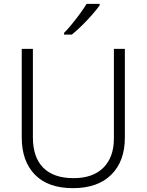

<svg xmlns="http://www.w3.org/2000/svg" viewBox="-20 -968 762 998"><path d="M629 -252Q629 -130 558.5 -60Q488 10 359 10Q230 10 161.5 -60Q93 -130 93 -254V-714H151V-254Q151 -150 205 -96Q259 -42 362 -42Q463 -42 517.5 -96.5Q572 -151 572 -248V-714H629ZM498 -940Q483 -919 458.5 -891Q434 -863 406 -835.5Q378 -808 353 -788H313V-797Q332 -816 354 -843Q376 -870 396.5 -898Q417 -926 430 -948H498Z"/></svg>

Font: Noto Sans Bengali UI Light
Style: Regular
Weight: 300
Designer: Jelle Bosma - Monotype Design Team
Foundry: Monotype Imaging Inc.
Version: Version 2.003; ttfautohint (v1.8.4.7-5d5b)